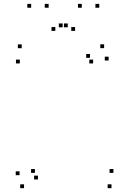

<svg xmlns="http://www.w3.org/2000/svg" viewBox="-20 -971 660 1001"><path d="M561.3 10V-10H541.3V10ZM571.3 -69.7V-89.7H551.3V-69.7ZM162 -69.7V-89.7H142V-69.7ZM177.8 -35.3V-55.3H157.8V-35.3ZM546.3 -655.5V-675.5H526.3V-655.5ZM522.8 -720V-740H502.8V-720ZM93.2 -719.7V-739.7H73.2V-719.7ZM83.2 -640.3V-660.3H63.2V-640.3ZM465.5 -640.3V-660.3H445.5V-640.3ZM449.3 -669.5V-689.5H429.3V-669.5ZM82 -57.7V-77.7H62V-57.7ZM105.3 10V-10H85.3V10ZM233.5 -930.7V-950.7H213.5V-930.7ZM333.3 -828.7V-848.7H313.3V-828.7ZM306.7 -828.7V-848.7H286.7V-828.7ZM406.5 -930.7V-950.7H386.5V-930.7ZM497.5 -930.7V-950.7H477.5V-930.7ZM371.5 -810V-830H351.5V-810ZM268.5 -810V-830H248.5V-810ZM142.5 -930.7V-950.7H122.5V-930.7Z"/></svg>

Font: Monaspace Krypton Dots Var
Style: Regular
Weight: 400
Designer: Riley Cran and the Lettermatic Team
Version: Version 1.100 (Monaspace Krypton Dots)